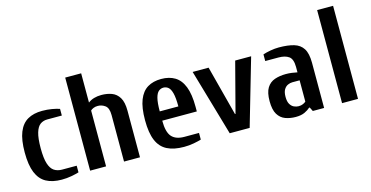

<svg xmlns="http://www.w3.org/2000/svg" viewBox="-73 -1042 2696 1395"><g transform="rotate(-15 1275.0 -345.0)"><path d="M250 10Q180 10 133.5 -15.5Q87 -41 63.5 -98Q40 -155 40 -250Q40 -345 63 -402Q86 -459 130.5 -484.5Q175 -510 240 -510Q278 -510 313 -504Q348 -498 370 -490V-440H260Q230 -440 207.5 -424Q185 -408 172.5 -366.5Q160 -325 160 -250Q160 -175 173 -134Q186 -93 210.5 -76.5Q235 -60 270 -60H380V-10Q358 -3 323 3.5Q288 10 250 10Z M465 0V-700H585V-480Q604 -495 629.5 -502.5Q655 -510 685 -510Q728 -510 763 -497Q798 -484 819 -449.5Q840 -415 840 -350V0H720V-350Q720 -403 695 -421.5Q670 -440 640 -440Q621 -440 607 -434Q593 -428 585 -420V0Z M1170 10Q1093 10 1043 -15.5Q993 -41 969 -98Q945 -155 945 -250Q945 -345 967.5 -402Q990 -459 1032.5 -484.5Q1075 -510 1135 -510Q1195 -510 1237.5 -484.5Q1280 -459 1302.5 -402Q1325 -345 1325 -250V-215H1065Q1065 -129 1095.5 -94.5Q1126 -60 1190 -60H1300V-10Q1278 -3 1243 3.5Q1208 10 1170 10ZM1065 -285H1205Q1205 -350 1196 -384.5Q1187 -419 1171 -432Q1155 -445 1135 -445Q1115 -445 1099 -432Q1083 -419 1074 -384.5Q1065 -350 1065 -285Z M1515 0 1370 -500H1490L1588 -125H1592L1690 -500H1810L1665 0Z M2010 10Q1968 10 1932.5 -3Q1897 -16 1876 -50.5Q1855 -85 1855 -150Q1855 -215 1876.5 -249.5Q1898 -284 1935.5 -297Q1973 -310 2020 -310Q2043 -310 2064.5 -307Q2086 -304 2105 -300V-340Q2105 -400 2077 -420Q2049 -440 2000 -440H1900V-490Q1923 -498 1956.5 -504Q1990 -510 2020 -510Q2088 -510 2133.5 -496.5Q2179 -483 2202 -446.5Q2225 -410 2225 -340V0H2140L2125 -30H2120Q2104 -15 2077.5 -2.5Q2051 10 2010 10ZM2050 -60Q2069 -60 2083.5 -66.5Q2098 -73 2105 -80V-240H2050Q2033 -240 2015.5 -232Q1998 -224 1986.5 -204.5Q1975 -185 1975 -150Q1975 -115 1986.5 -95.5Q1998 -76 2015.5 -68Q2033 -60 2050 -60Z M2360 0V-700H2480V0Z"/></g></svg>

Font: Cuprum
Style: Regular
Weight: 400
Designer: Jovanny Lemonad
Foundry: Jovanny Lemonad
Version: Version 3.000